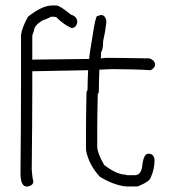

<svg xmlns="http://www.w3.org/2000/svg" viewBox="-20 -688 635 700"><path d="M97.7 -428.2V-357.4Q97.7 -252.9 95.7 -68.4Q97.7 -40 101.6 -27.3Q101.6 -11.7 80.1 -7.8H78.1Q54.7 -7.8 54.7 -56.6V-58.6Q56.6 -253.4 56.6 -377V-560.5Q59.6 -585.9 82 -627Q133.8 -668 169.9 -668H185.5Q198.2 -668 238.3 -634.8Q261.7 -627.9 261.7 -607.4Q258.3 -585.9 240.2 -585.9Q212.9 -598.1 187.5 -623Q187.5 -626.5 173.8 -627H166Q158.7 -622.1 134.8 -613.3Q103.5 -594.7 103.5 -574.2Q97.7 -561.5 97.7 -556.6V-469.7L101.6 -470.7L305.2 -473.1Q305.2 -485.8 316.9 -553.2Q328.1 -629.4 334.5 -629.4L348.1 -633.3Q363.8 -633.3 367.7 -611.8V-606Q363.8 -571.8 356 -537.6Q356 -507.3 348.1 -496.6V-479L346.2 -475.1Q362.8 -477.1 371.6 -477.1Q414.6 -477.1 525.9 -475.1Q545.4 -466.8 545.4 -451.7Q545.4 -441.9 529.8 -432.1Q465.3 -436 387.2 -436Q351.1 -434.1 342.3 -434.1Q340.3 -382.3 340.3 -352.1Q338.4 -346.2 336.4 -346.2Q334.5 -260.7 334.5 -219.2V-154.8Q334.5 -129.9 359.9 -86.4Q405.8 -51.3 438 -51.3Q438 -49.3 445.8 -49.3H471.2Q494.6 -49.3 498.5 -82.5Q503.4 -127.4 520 -127.4H523.9Q539.6 -127.4 543.5 -106Q543.5 -70.8 529.8 -41.5Q525.4 -26.4 490.7 -12.2Q484.4 -8.3 479 -8.3H439.9Q396 -12.2 344.2 -43.5Q303.2 -87.9 293.5 -141.1V-213.4Q293.5 -262.2 295.4 -352.1Q299.3 -358.4 299.3 -363.8V-369.6Q299.3 -390.1 301.3 -432.1Z"/></svg>

Font: CEF Fonts CJK
Style: Regular
Weight: 400
Designer: PartyBoss (派对大魔王)
Version: Release 2.25